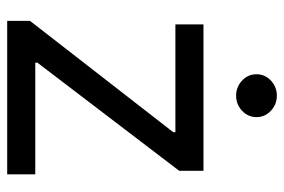

<svg xmlns="http://www.w3.org/2000/svg" viewBox="-148 -642 790 534"><g transform="rotate(90 247.0 -375.0)"><path d="M38.1 0V-63.5L347.7 -461.9V-467.8H47.9V-545.9H455.1V-478.5L154.3 -84V-78.1H464.8V0ZM246.1 -636.7Q221.7 -636.7 204.1 -653.3Q186.5 -669.9 186.5 -693.4Q186.5 -716.8 204.1 -733.4Q221.7 -750 246.1 -750Q270.5 -750 288.1 -733.4Q305.7 -716.8 305.7 -693.4Q305.7 -669.9 288.1 -653.3Q270.5 -636.7 246.1 -636.7Z"/></g></svg>

Font: Inter Tight
Style: Regular
Weight: 400
Designer: Rasmus Andersson
Foundry: rsms
Version: Version 3.002